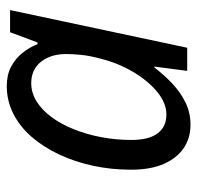

<svg xmlns="http://www.w3.org/2000/svg" viewBox="-28 -558 596 581"><g transform="rotate(-90 270.5 -268.0)"><path d="M183 10Q143 10 112.5 -10.5Q82 -31 64.5 -71Q47 -111 47 -170Q47 -230 59 -285.5Q71 -341 93.5 -388.5Q116 -436 147 -471.5Q178 -507 217 -526.5Q256 -546 300 -546Q334 -546 358.5 -533Q383 -520 400 -499Q417 -478 427 -453H432L463 -536H530L416 0H346L359 -99H356Q334 -70 307.5 -45Q281 -20 250 -5Q219 10 183 10ZM214 -63Q248 -63 281.5 -90Q315 -117 342.5 -163Q370 -209 384 -266Q392 -296 394.5 -321.5Q397 -347 397 -366Q397 -413 373.5 -442.5Q350 -472 309 -472Q280 -472 254 -456Q228 -440 206.5 -411Q185 -382 169.5 -343.5Q154 -305 145.5 -260.5Q137 -216 137 -169Q137 -116 157 -89.5Q177 -63 214 -63Z"/></g></svg>

Font: Noto Sans Display
Style: Italic
Weight: 400
Italic angle: -12°
Designer: Monotype Design Team
Foundry: Monotype Imaging Inc.
Version: Version 2.003